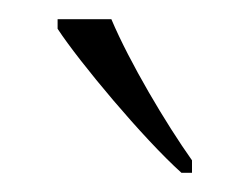

<svg xmlns="http://www.w3.org/2000/svg" viewBox="-20 -786 260 200"><path d="M169 -606H180V-619C153 -657 115 -721 96 -766H40V-756C63 -721 129 -642 169 -606Z"/></svg>

Font: Noto Serif Myanmar SemiCondensed ExtraLight
Style: Regular
Weight: 200
Width: 4
Designer: Ben Mitchell and the Monotype Design Team
Foundry: Monotype Imaging Inc.
Version: Version 2.106